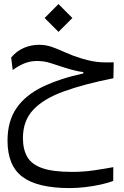

<svg xmlns="http://www.w3.org/2000/svg" viewBox="-20 -645 626 973"><path d="M332.5 308.1Q170.4 308.1 94.2 251.5Q18.1 194.8 18.1 67.9Q18.1 -31.7 64 -97.7Q109.9 -163.6 196 -205.1Q282.2 -246.6 402.3 -272.9V-279.8Q381.3 -282.2 360.4 -287.4Q339.4 -292.5 307.6 -302.2Q266.6 -315.4 235.1 -325.7Q203.6 -335.9 167.5 -335.9Q131.8 -335.9 101.1 -322.8Q70.3 -309.6 44.4 -290L36.6 -353.5Q65.4 -387.7 102.1 -402.8Q138.7 -418 177.7 -418Q213.4 -418 245.6 -406.2Q277.8 -394.5 313.2 -378.4Q348.6 -362.3 393.6 -348.6Q424.3 -339.4 447.8 -335Q471.2 -330.6 496.3 -329.3Q521.5 -328.1 556.2 -329.1L554.7 -248.5Q405.3 -218.8 303 -181.6Q200.7 -144.5 148.4 -88.6Q96.2 -32.7 96.2 54.7Q96.2 112.3 118.4 150.4Q140.6 188.5 194.8 207.3Q249 226.1 345.7 226.1Q404.3 226.1 458 218Q511.7 210 554.2 202.1L553.7 272Q529.8 281.2 493.2 289.6Q456.5 297.9 414.8 303Q373 308.1 332.5 308.1ZM276.4 -483.4 206.1 -553.7 276.4 -624.5 346.7 -553.7Z"/></svg>

Font: Cascadia Code PL SemiLight
Style: Regular
Weight: 350
Monospace: yes
Designer: Aaron Bell
Foundry: Saja Typeworks
Version: Version 2404.023; ttfautohint (v1.8.4)